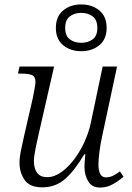

<svg xmlns="http://www.w3.org/2000/svg" viewBox="-20 -836 596 866"><path d="M431 10Q395 10 378 -18Q361 -46 361 -84Q361 -94 362 -107.5Q363 -121 365 -140H360Q319 -70 275.5 -30.5Q232 9 170 9Q114 9 91 -24.5Q68 -58 68 -102Q68 -127 75 -159.5Q82 -192 88 -220L128 -394Q132 -413 136 -436Q140 -459 140 -467Q140 -491 123.5 -497.5Q107 -504 75 -504H61L68 -536H224L155 -234Q148 -204 140.5 -167Q133 -130 133 -109Q133 -77 147 -57Q161 -37 193 -37Q225 -37 256.5 -59.5Q288 -82 315 -118Q342 -154 361 -196Q380 -238 389 -279L443 -536H508L440 -218Q433 -187 428.5 -151.5Q424 -116 424 -94Q424 -67 432 -51.5Q440 -36 458 -36Q474 -36 489 -43Q504 -50 521 -63L537 -39Q518 -22 490.5 -6Q463 10 431 10ZM346 -605Q298 -605 265 -632Q232 -659 232 -710Q232 -762 265 -789Q298 -816 346 -816Q395 -816 428 -789Q461 -762 461 -710Q461 -659 428 -632Q395 -605 346 -605ZM346 -643Q377 -643 398 -658.5Q419 -674 419 -710Q419 -746 398 -762Q377 -778 346 -778Q316 -778 295 -762Q274 -746 274 -710Q274 -674 295 -658.5Q316 -643 346 -643Z"/></svg>

Font: Noto Serif Light
Style: Italic
Weight: 300
Italic angle: -12°
Designer: Monotype Design Team
Foundry: Monotype Imaging Inc.
Version: Version 2.013